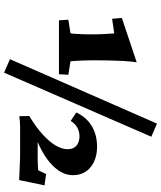

<svg xmlns="http://www.w3.org/2000/svg" viewBox="57 -782 805 960"><g transform="rotate(90 460.0 -302.5)"><path d="M282.2 -352.5Q282.2 -334 283.2 -311.5Q284.2 -289.1 285.2 -272.5Q286.1 -255.9 287.1 -252L354.5 -241.2L351.6 -194.3H82L79.1 -241.2L146.5 -252Q148.4 -255.9 149.4 -271Q150.4 -286.1 151.4 -307.1Q152.3 -328.1 152.3 -344.7V-376Q152.3 -385.7 151.4 -404.8Q150.4 -423.8 149.4 -442.9Q148.4 -461.9 147.5 -470.7L74.2 -460L70.3 -508.8L292 -583Q287.1 -550.8 285.2 -513.7Q283.2 -476.6 282.7 -443.4Q282.2 -410.2 282.2 -389.6ZM276.4 50.8 598.6 -684.6 664.1 -656.2 343.8 80.1ZM560.5 -45.9Q617.2 -80.1 653.8 -113.8Q690.4 -147.5 708.5 -178.7Q726.6 -210 726.6 -238.3Q726.6 -265.6 709.5 -281.2Q692.4 -296.9 661.1 -296.9Q638.7 -296.9 618.7 -286.1Q598.6 -275.4 585 -252.9L543 -281.2Q567.4 -333 611.8 -358.9Q656.2 -384.8 712.9 -384.8Q777.3 -384.8 816.9 -352.1Q856.4 -319.3 856.4 -263.7Q856.4 -210.9 808.1 -162.6Q759.8 -114.3 670.9 -80.1L672.9 -87.9H779.3Q799.8 -87.9 808.1 -88.9Q816.4 -89.8 832 -90.8L850.6 -129.9L907.2 -122.1L880.9 4.9Q869.1 3.9 851.6 3.4Q834 2.9 814.5 2Q794.9 1 780.8 0.5Q766.6 0 762.7 0H616.2Q602.5 0 588.9 1Q575.2 2 561.5 3.9Z"/></g></svg>

Font: Crimson Pro ExtraBold
Style: Regular
Weight: 800
Designer: Jacques Le Bailly
Foundry: Baron von Fonthausen
Version: Version 1.003